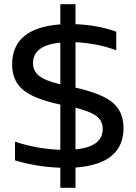

<svg xmlns="http://www.w3.org/2000/svg" viewBox="-20 -795 650 920"><path d="M537.1 -554.2Q445.3 -587.9 341.8 -592.8V-375Q468.8 -346.7 520.3 -303Q571.8 -259.3 571.8 -182.1Q571.8 -8.8 341.8 7.8V105H269V8.8Q148.9 3.9 51.8 -26.9V-116.2Q155.3 -81.5 269 -77.1V-293.9Q141.1 -321.3 89.6 -365.2Q38.1 -409.2 38.1 -485.8Q38.1 -661.1 269 -678.2V-774.9H341.8V-679.2Q449.7 -674.8 537.1 -643.1ZM138.2 -493.2Q138.2 -454.6 167.5 -431.4Q196.8 -408.2 269 -391.1V-590.8Q138.2 -577.6 138.2 -493.2ZM341.8 -79.1Q472.2 -91.8 472.2 -176.8Q472.2 -215.3 443.1 -238Q414.1 -260.7 341.8 -278.8Z"/></svg>

Font: LT Wave Text
Style: Regular
Weight: 400
Designer: Daniel Lyons
Version: Version 2.5 (Glyphs App)